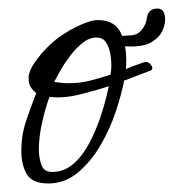

<svg xmlns="http://www.w3.org/2000/svg" viewBox="-20 -420 407 450"><path d="M93 10Q56 10 43 -11.5Q30 -33 30 -67Q30 -103 41 -136Q52 -169 65 -202Q58 -207 52.5 -215Q47 -223 47 -238Q47 -255 67 -281.5Q87 -308 112 -328Q123 -337 141 -347.5Q159 -358 178 -365.5Q197 -373 209 -373Q251 -373 265 -339Q279 -305 275 -258Q279 -260 289.5 -264Q300 -268 310 -271.5Q320 -275 322 -275Q327 -275 332 -270Q337 -265 337 -260Q337 -257 334 -255L271 -231Q265 -200 251.5 -159Q238 -118 215.5 -79.5Q193 -41 162.5 -15.5Q132 10 93 10ZM141 -225Q166 -225 189 -230.5Q212 -236 239 -245Q240 -250 240.5 -256Q241 -262 241 -267Q241 -279 238.5 -294Q236 -309 228.5 -320.5Q221 -332 206 -332Q189 -332 173 -319Q157 -306 143.5 -288Q130 -270 120.5 -253Q111 -236 107 -228Q125 -225 141 -225ZM102 -17Q130 -17 151.5 -35.5Q173 -54 189 -84Q205 -114 216.5 -149Q228 -184 235 -218Q205 -208 166.5 -198.5Q128 -189 96 -193Q86 -166 78.5 -132Q71 -98 71 -69Q71 -53 76.5 -35Q82 -17 102 -17ZM286 -311Q264 -311 247 -317Q230 -323 230 -336Q230 -341 237 -340Q242 -339 249.5 -337.5Q257 -336 267 -336Q271 -336 275.5 -336.5Q280 -337 284 -337Q302 -337 312.5 -350.5Q323 -364 324 -377Q327 -400 349 -400Q359 -400 363 -392.5Q367 -385 367 -374Q367 -362 360.5 -347.5Q354 -333 336.5 -322Q319 -311 286 -311Z"/></svg>

Font: Moon Dance
Style: Regular
Weight: 400
Designer: Robert E. Leuschke
Foundry: Robert E. Leuschke
Version: Version 1.010; ttfautohint (v1.8.3)